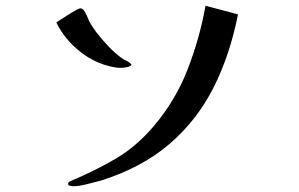

<svg xmlns="http://www.w3.org/2000/svg" viewBox="-20 -661 1040 668"><path d="M438 -436Q432 -429 420.5 -427Q409 -425 400 -425Q396 -425 392 -425Q388 -425 384 -426Q317 -436 261 -479.5Q205 -523 176 -583Q180 -586 192 -593.5Q204 -601 218 -610Q232 -619 244 -625.5Q256 -632 259 -632Q266 -632 272 -625Q278 -616 282.5 -605.5Q287 -595 291 -586Q301 -568 315 -549Q334 -524 359 -498Q384 -472 409 -455Q417 -451 424.5 -447Q432 -443 438 -436ZM808 -611Q780 -469 722.5 -355.5Q665 -242 569.5 -160Q474 -78 332 -33Q313 -28 283.5 -20.5Q254 -13 236 -13Q232 -13 224.5 -14.5Q217 -16 217 -21Q217 -26 222 -29Q227 -32 230 -33Q313 -68 383.5 -109.5Q454 -151 514 -221Q590 -310 632.5 -419Q675 -528 695 -641Z"/></svg>

Font: Kaisei Opti Medium
Style: Regular
Weight: 500
Designer: Font-Kai, 金井和夫
Foundry: KAZUO KANAI
Version: Version 5.003